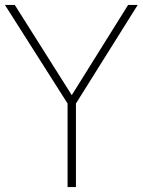

<svg xmlns="http://www.w3.org/2000/svg" viewBox="-30 -760 580 780"><path d="M244.5 0V-339.5L-10 -740H30L261.5 -373.5L490.5 -740H529.5L278.5 -339.5V0Z"/></svg>

Font: Encode Sans SemiCondensed SemiCondensed Thin
Style: Regular
Weight: 100
Width: 4
Designer: Multiple Designers
Foundry: Impallari Type
Version: Version 3.000; ttfautohint (v1.8.3) -l 8 -r 50 -G 200 -x 14 